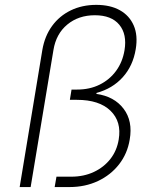

<svg xmlns="http://www.w3.org/2000/svg" viewBox="-20 -757 629 777"><path d="M59.6 0 151.4 -555.2Q161.1 -611.3 190.9 -652.1Q220.7 -692.9 266.6 -715.1Q312.5 -737.3 369.6 -737.3Q426.3 -737.3 465.1 -715.6Q503.9 -693.8 521.2 -653.8Q538.6 -613.8 529.3 -558.1Q518.1 -490.2 476.6 -444.3Q435.1 -398.4 370.6 -380.9L370.1 -377Q442.4 -366.7 480.2 -316.9Q518.1 -267.1 504.9 -191.9Q495.6 -135.3 461.9 -92Q428.2 -48.8 376.5 -24.4Q324.7 0 261.2 0H201.2L208.5 -42H268.6Q318.8 -42 359.6 -61Q400.4 -80.1 426.8 -113.8Q453.1 -147.5 460.4 -192.4Q472.7 -264.6 427.2 -308.8Q381.8 -353 291 -353H262.7L269.5 -394.5H291.5Q343.3 -394.5 383.5 -414.6Q423.8 -434.6 450 -470.5Q476.1 -506.3 483.9 -553.7Q494.6 -618.2 462.9 -656.7Q431.2 -695.3 363.8 -695.3Q297.9 -695.3 252.4 -657.7Q207 -620.1 196.3 -554.7L104 0Z"/></svg>

Font: Inter ExtraLight
Style: Italic
Weight: 250
Italic angle: -9.3988°
Designer: Rasmus Andersson
Foundry: rsms
Version: Version 4.001;git-66647c0bb